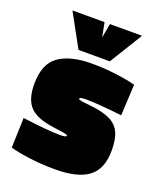

<svg xmlns="http://www.w3.org/2000/svg" viewBox="-137 -810 763 910"><g transform="rotate(20 244.5 -355.0)"><path d="M22 -14 27 -165Q156 -148 214 -148Q233 -148 240.5 -150Q248 -152 248 -157Q248 -161 230 -164Q212 -167 175 -172Q90 -183 54.5 -219.5Q19 -256 19 -334Q19 -436 77.5 -477Q136 -518 243 -518Q307 -518 368 -510Q429 -502 465 -492L457 -335Q333 -349 275 -349Q258 -349 250.5 -347Q243 -345 243 -341Q243 -337 254.5 -334.5Q266 -332 308 -328Q370 -321 405.5 -303.5Q441 -286 456.5 -252.5Q472 -219 472 -163Q472 -69 417.5 -28Q363 13 250 13Q179 13 116.5 4.5Q54 -4 22 -14ZM70 -723H232L246 -651L259 -723H421L319 -557H161Z"/></g></svg>

Font: Cairo Black
Style: Regular
Weight: 900
Designer: Mohamed Gaber, Accademia di Belle Arti di Urbino and others
Foundry: Kief Type Foundry, Accademia di Belle Arti di Urbino and others
Version: Version 3.011